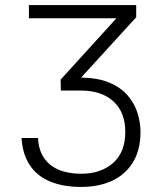

<svg xmlns="http://www.w3.org/2000/svg" viewBox="-20 -727 635 757"><path d="M299 10Q230 10 178.5 -11Q127 -32 98 -75Q69 -118 65 -183H130Q132 -136 153.5 -104.5Q175 -73 212 -57.5Q249 -42 300 -42Q378 -42 426 -84.5Q474 -127 474 -207Q474 -284 427.5 -327Q381 -370 298 -370H220L219 -413L460 -678L465 -655H94V-707H517V-659L286 -406V-421Q360 -422 408 -402.5Q456 -383 483.5 -350.5Q511 -318 522.5 -280.5Q534 -243 534 -207Q534 -137 505 -88.5Q476 -40 423.5 -15Q371 10 299 10Z"/></svg>

Font: 42dot Sans Light
Style: Regular
Weight: 300
Designer: 42dot
Version: Version 1.000